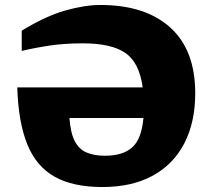

<svg xmlns="http://www.w3.org/2000/svg" viewBox="-20 -740 858 773"><path d="M766 -364.5Q766 -248 722.2 -163.2Q678.5 -78.5 595 -32.8Q511.5 13 392 13Q274.5 13 200.5 -28.2Q126.5 -69.5 90.2 -158Q54 -246.5 49.5 -388H554.5Q541 -488 484.8 -526.8Q428.5 -565.5 314 -565.5Q241 -565.5 181.8 -556.8Q122.5 -548 67.5 -535V-616.5Q164 -675.5 243 -697.8Q322 -720 384 -720Q565 -720 665.5 -629.2Q766 -538.5 766 -364.5ZM402.5 -113Q474.5 -113 512.2 -146.5Q550 -180 557.5 -265H259.5Q264 -204.5 281.2 -171.5Q298.5 -138.5 329 -125.8Q359.5 -113 402.5 -113Z"/></svg>

Font: Newsreader Caption
Style: Bold
Weight: 700
Designer: Hugues Gentile
Foundry: Production Type
Version: Version 1.001